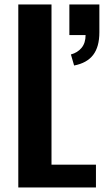

<svg xmlns="http://www.w3.org/2000/svg" viewBox="-20 -830 461 850"><path d="M308.1 -540 293.9 -588.9Q323.2 -596.7 341.1 -618.2Q358.9 -639.6 358.9 -674.8H287.1V-810.1H419.9V-687Q419.9 -622.6 392.3 -586.7Q364.7 -550.8 308.1 -540ZM61 0V-810.1H208V-101.1H404.8V0Z"/></svg>

Font: Oswald Medium
Style: Regular
Weight: 500
Designer: Vernon Adams
Foundry: Vernon Adams
Version: Version 4.103